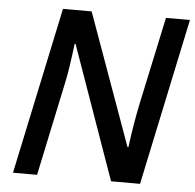

<svg xmlns="http://www.w3.org/2000/svg" viewBox="-51 -766 832 818"><g transform="rotate(5 364.5 -357.0)"><path d="M185.5 -713.9H308.1L510.7 -151.4H514.6Q527.3 -251 546.9 -344.2L626 -713.9H728.5L577.6 0H453.6L252 -569.8H248Q235.4 -463.4 222.7 -404.3L137.2 0H34.2Z"/></g></svg>

Font: Viking Open Sans Light
Style: Bold Italic
Weight: 600
Italic angle: -12°
Foundry: Ascender Corporation
Version: Version 2.000